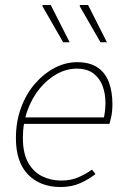

<svg xmlns="http://www.w3.org/2000/svg" viewBox="-20 -740 508 772"><path d="M224 12Q142 12 93 -38Q44 -88 44 -184Q44 -252 65 -308Q86 -364 121.5 -404.5Q157 -445 200.5 -467.5Q244 -490 290 -490Q341 -490 372.5 -468.5Q404 -447 418 -409Q432 -371 432 -322Q432 -306 430.5 -291.5Q429 -277 426 -264.5Q423 -252 420 -242H68L74 -268H398Q401 -283 402.5 -297.5Q404 -312 404 -328Q404 -362 393 -393Q382 -424 356.5 -444Q331 -464 288 -464Q248 -464 209.5 -443Q171 -422 140 -384.5Q109 -347 90.5 -296Q72 -245 72 -186Q72 -123 93.5 -85.5Q115 -48 150 -31Q185 -14 226 -14Q264 -14 293.5 -26.5Q323 -39 350 -58L364 -40Q337 -19 302.5 -3.5Q268 12 224 12ZM234 -570 150 -716 152 -720H184L260 -570ZM384 -570 300 -716 302 -720H334L410 -570Z"/></svg>

Font: Source Sans 3 VF
Style: Italic
Weight: 200
Italic angle: -11°
Designer: Paul D. Hunt
Foundry: Adobe Systems Incorporated
Version: Version 3.042;hotconv 1.0.118;makeotfexe 2.5.65603